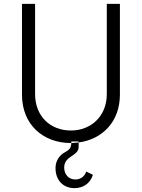

<svg xmlns="http://www.w3.org/2000/svg" viewBox="-20 -734 735 996"><path d="M388 5C510 -11 602 -102 602 -243V-714H534V-246C534 -131 452 -57 348 -57C241 -57 162 -131 162 -246V-714H94V-243C94 -87 204 8 348 8H350V7V0H388ZM350 8C363 8 375 6 388 5V28C388 77 313 73 313 135C313 170 335 197 371 197C399 197 420 180 427 156C438 161 449 166 462 173C447 220 409 242 366 242C306 242 268 199 268 138C268 110 279 82 308 61C324 50 350 44 350 8Z"/></svg>

Font: Josefin Sans
Style: Regular
Weight: 400
Designer: Santiago Orozco
Foundry: Typemade
Version: 1.000